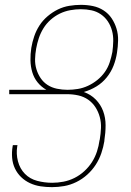

<svg xmlns="http://www.w3.org/2000/svg" viewBox="-20 -763 540 791"><path d="M194 8Q170 8 147 4.5Q124 1 103.5 -8.5Q83 -18 67 -33.5Q51 -49 41.5 -69Q32 -89 30 -112.5Q28 -136 32 -160L33 -165H52L51 -160Q46 -129 54 -98.5Q62 -68 82.5 -47Q103 -26 133 -18Q163 -10 195 -10Q218 -10 241.5 -14.5Q265 -19 287 -30Q309 -41 327.5 -58Q346 -75 359 -95.5Q372 -116 379.5 -139Q387 -162 390 -185L391 -188Q395 -212 396 -235.5Q397 -259 391 -281Q385 -303 373 -321.5Q361 -340 343 -352.5Q325 -365 302.5 -370Q280 -375 256 -375H18V-393H171Q150 -405 135 -423.5Q120 -442 113 -465.5Q106 -489 105.5 -514.5Q105 -540 109 -566Q113 -590 121 -613.5Q129 -637 142.5 -658Q156 -679 176 -696Q196 -713 218.5 -724Q241 -735 265.5 -739Q290 -743 313 -743Q339 -743 363 -738Q387 -733 407 -720Q427 -707 440 -687.5Q453 -668 460 -645Q467 -622 466.5 -596.5Q466 -571 462 -546Q458 -519 448 -493Q438 -467 420 -444.5Q402 -422 377.5 -407Q353 -392 325 -384Q354 -374 374.5 -353Q395 -332 405 -305Q415 -278 415 -247Q415 -216 410 -185V-182Q406 -157 397.5 -132Q389 -107 374.5 -84.5Q360 -62 339.5 -43.5Q319 -25 294.5 -13Q270 -1 244.5 3.5Q219 8 194 8ZM258 -393Q279 -393 300.5 -396.5Q322 -400 342.5 -409.5Q363 -419 381 -433.5Q399 -448 412 -466.5Q425 -485 432 -506.5Q439 -528 443 -549Q446 -571 446.5 -593.5Q447 -616 441.5 -636.5Q436 -657 424.5 -674.5Q413 -692 395.5 -704Q378 -716 357 -720.5Q336 -725 313 -725Q292 -725 269.5 -721Q247 -717 226.5 -707Q206 -697 188.5 -681.5Q171 -666 159 -646.5Q147 -627 140 -606Q133 -585 129 -563Q125 -541 124.5 -519.5Q124 -498 130 -478Q136 -458 147.5 -441Q159 -424 176 -413Q193 -402 214.5 -397.5Q236 -393 258 -393Z"/></svg>

Font: Iosevka Term Curly Th Obl
Style: Regular
Weight: 100
Italic angle: -9°
Designer: Belleve Invis
Foundry: Belleve Invis
Version: Version 32.3.0